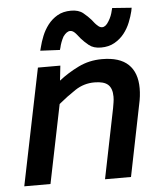

<svg xmlns="http://www.w3.org/2000/svg" viewBox="-52 -765 654 810"><g transform="rotate(-5 275.0 -360.5)"><path d="M207 -431Q245 -461 291 -483.5Q337 -506 391 -506Q466 -506 502.5 -471Q539 -436 539 -370Q539 -337 531 -302L470 0H360L420 -296Q422 -308 424 -320Q426 -332 426 -344Q426 -379 408.5 -395Q391 -411 351 -411Q306 -411 269 -386.5Q232 -362 197 -333L129 0H18L119 -494H214ZM535 -711 532 -696Q527 -675 517 -650Q507 -625 490.5 -604Q474 -583 449.5 -569Q425 -555 392 -555Q360 -555 341 -570.5Q322 -586 309 -601L297 -616Q294 -620 291.5 -622.5Q289 -625 286 -628Q277 -636 268 -636Q253 -636 238 -615Q232 -604 227.5 -592Q223 -580 221 -570L218 -560L135 -564L139 -579Q144 -600 154 -625Q164 -650 180.5 -671.5Q197 -693 221 -707Q245 -721 279 -721Q311 -721 330 -705.5Q349 -690 362 -675L374 -660Q377 -657 379.5 -654Q382 -651 385 -649Q394 -640 404 -640Q419 -640 432 -662Q439 -673 443.5 -684.5Q448 -696 450 -706L453 -717Z"/></g></svg>

Font: Codetta
Style: Bold Italic
Weight: 700
Italic angle: -11°
Designer: Ulrich Proeller
Foundry: PROSA GmbH
Version: Version 2.00;September 29, 2018;FontCreator 11.5.0.2427 64-b